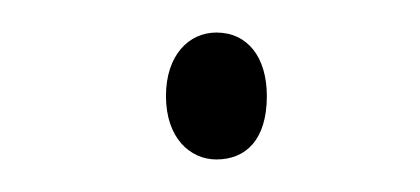

<svg xmlns="http://www.w3.org/2000/svg" viewBox="-20 -671 258 118"><path d="M82 -612C82 -586 97 -573 113 -573C131 -573 144 -585 144 -612C144 -636 132 -651 113 -651C96 -651 82 -637 82 -612Z"/></svg>

Font: Noto Sans Condensed Thin
Style: Regular
Weight: 100
Width: 3
Designer: Monotype Design Team
Foundry: Monotype Imaging Inc.
Version: Version 2.013